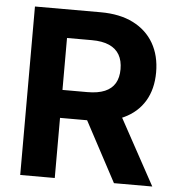

<svg xmlns="http://www.w3.org/2000/svg" viewBox="-52 -777 761 826"><g transform="rotate(5 328.5 -364.0)"><path d="M65.7 0V-727.5H349.6Q432.4 -727.5 490.5 -698.2Q548.6 -668.9 579.2 -615.6Q609.7 -562.3 609.7 -490.8Q609.7 -418.7 578.8 -366.8Q547.8 -314.9 488.9 -287.2Q430 -259.6 346.1 -259.6H153.9V-380.3H322.5Q367.9 -380.3 397.5 -392.8Q427 -405.3 441.5 -429.8Q456 -454.4 456 -490.8Q456 -527.7 441.5 -552.9Q427 -578.2 397.3 -591.4Q367.7 -604.6 322 -604.6H214.9V0ZM470.5 0 293.7 -331.1H455.1L636 0Z"/></g></svg>

Font: Adwaita Sans
Style: Regular
Weight: 400
Designer: Rasmus Andersson
Foundry: rsms
Version: Version 4.001;git-9221beed3